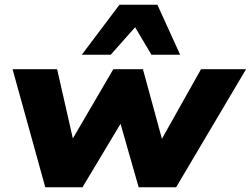

<svg xmlns="http://www.w3.org/2000/svg" viewBox="-20 -790 1058 810"><path d="M171 0 33 -498H221L291 -190H278L458 -498H583L667 -190H655L828 -498H1018L723 0H565L473 -322H521L328 0ZM325 -559 484 -770H644L740 -559H619L550 -675L447 -559Z"/></svg>

Font: Nunito Sans 10pt SemiExpanded Black
Style: Italic
Weight: 900
Width: 6
Italic angle: -9°
Designer: Vernon Adams
Foundry: Vernon Adams
Version: Version 3.101;gftools[0.9.27]